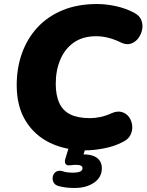

<svg xmlns="http://www.w3.org/2000/svg" viewBox="-20 -736 728 954"><path d="M405 11Q307 11 230 -25.5Q153 -62 108 -134.5Q63 -207 63 -313Q63 -398 89 -471Q115 -544 165.5 -599Q216 -654 290.5 -685Q365 -716 462 -716Q507 -716 555.5 -705.5Q604 -695 646 -673Q673 -659 682 -636.5Q691 -614 686.5 -590Q682 -566 667.5 -546.5Q653 -527 631.5 -519.5Q610 -512 585 -523Q548 -541 517.5 -548.5Q487 -556 458 -556Q391 -556 346.5 -524.5Q302 -493 279.5 -439.5Q257 -386 257 -320Q257 -262 275 -223.5Q293 -185 330.5 -167Q368 -149 427 -149Q453 -149 480.5 -155Q508 -161 536 -174Q564 -186 586.5 -179Q609 -172 622 -153Q635 -134 637 -110.5Q639 -87 628 -65Q617 -43 589 -30Q549 -9 498 1Q447 11 405 11ZM351 198Q330 198 311.5 196Q293 194 273 189Q253 184 246 170Q239 156 242.5 140.5Q246 125 259 117Q272 109 292 115Q303 119 315.5 120.5Q328 122 339 122Q366 122 378 116.5Q390 111 390 99Q390 92 382.5 87.5Q375 83 356 83Q351 83 345.5 83.5Q340 84 333 85Q324 86 318 85.5Q312 85 307 80Q303 75 302.5 69Q302 63 304 55L327 -20H411L387 57L348 40Q359 35 371.5 33Q384 31 394 31Q439 31 462.5 49Q486 67 486 100Q486 145 447.5 171.5Q409 198 351 198Z"/></svg>

Font: Nunito ExtraLight Black
Style: Italic
Weight: 900
Italic angle: -9°
Version: Version 3.602